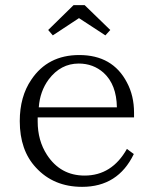

<svg xmlns="http://www.w3.org/2000/svg" viewBox="-20 -723 598 749"><path d="M127 -265.1V-249Q127 -174.8 163.1 -119.1Q215.8 -38.1 310.1 -38.1Q416.5 -38.1 475.1 -142.1L502 -122.1Q440.4 5.9 300.3 5.9Q189 5.9 120.1 -69.3Q57.1 -136.7 57.1 -250.5Q57.1 -346.2 102.1 -412.1Q166.5 -508.3 289.1 -508.3Q419.4 -508.3 475.1 -401.4Q502.9 -349.6 502.9 -283.2V-265.1ZM436 -304.2Q434.6 -393.1 384.3 -439Q343.8 -475.1 287.1 -475.1Q216.8 -475.1 169.9 -413.1Q135.7 -366.7 131.3 -304.2ZM267.1 -703.1H310.1L410.2 -606L391.1 -585L288.1 -652.3L186 -585L168 -606Z"/></svg>

Font: I.Ming
Style: Regular
Weight: 400
Designer: Ichiten Fonts Project
Version: Version 5.10 Mar 24, 2018